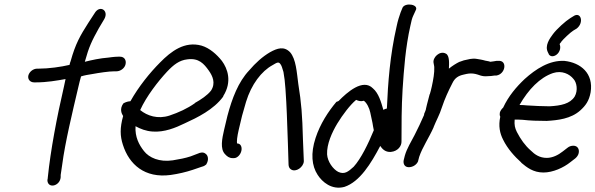

<svg xmlns="http://www.w3.org/2000/svg" viewBox="-20 -761 2689 867"><path d="M155 -451H148C129 -451 112 -436 108 -420C104 -402 117 -389 134 -389H142C192 -389 236 -397 276 -404L269 -371C237 -234 208 -80 196 39L195 49L194 50C193 93 251 81 254 39V29C254 25 258 7 261 -18C274 -118 307 -254 334 -369C338 -385 341 -400 346 -416C361 -421 380 -424 399 -427C426 -432 471 -439 497 -439H506C523 -439 543 -452 547 -471C551 -489 542 -505 522 -505H513C496 -505 470 -501 470 -501C431 -498 395 -490 363 -482C382 -551 395 -577 426 -633L451 -675C473 -714 430 -741 407 -701L379 -658C342 -600 321 -564 299 -485C297 -480 295 -474 294 -468C256 -459 200 -451 155 -451Z M988 -327C1029 -392 1008 -451 982 -486C959 -515 927 -544 890 -555C814 -576 753 -530 703 -479C657 -433 606 -370 569 -304C553 -303 542 -297 537 -294C519 -269 529 -248 536 -237C521 -183 522 -147 535 -107C563 -19 633 45 751 29C786 24 820 16 850 6L891 -8C901 -10 907 -15 911 -18C925 -40 919 -60 908 -67C902 -72 894 -74 884 -71H883L841 -55C817 -47 791 -42 760 -37C700 -28 653 -49 630 -79C608 -107 589 -142 592 -191C614 -179 639 -169 669 -167C722 -163 773 -184 814 -204C871 -230 945 -266 988 -325ZM613 -264C641 -326 694 -394 734 -437C764 -469 790 -489 826 -493C878 -500 901 -473 923 -442C940 -418 955 -386 933 -352C917 -331 887 -311 860 -296V-295C826 -271 787 -253 745 -239C692 -222 645 -238 613 -264Z M996 -65C1005 -55 1015 -47 1030 -47H1037C1051 -47 1066 -62 1070 -80C1074 -98 1066 -113 1052 -113H1051C1048 -120 1051 -145 1058 -175L1073 -238C1079 -258 1084 -278 1091 -301C1115 -380 1161 -440 1211 -467C1231 -479 1238 -483 1246 -472C1251 -466 1255 -454 1260 -436C1264 -415 1267 -389 1269 -360C1275 -274 1276 -224 1280 -114L1283 -18C1283 -9 1287 0 1294 4C1316 19 1351 -7 1352 -33L1348 -131C1345 -243 1341 -295 1327 -382C1320 -434 1317 -494 1290 -525C1263 -553 1233 -544 1199 -525C1165 -505 1134 -477 1105 -443C1056 -391 1028 -317 1007 -238L992 -175C983 -136 973 -89 996 -65Z M1727 -271C1722 -270 1716 -268 1711 -265C1701 -300 1690 -340 1664 -362C1619 -408 1547 -344 1509 -305C1506 -303 1501 -302 1499 -301C1462 -257 1426 -202 1405 -138C1382 -68 1388 -12 1414 28C1435 61 1478 98 1535 83C1605 60 1656 -24 1697 -102C1705 -90 1719 -73 1745 -75C1777 -78 1794 -102 1793 -123C1793 -196 1793 -276 1798 -358C1804 -448 1811 -547 1833 -644C1837 -664 1841 -680 1846 -690L1857 -714C1873 -741 1811 -751 1798 -727L1789 -705C1783 -688 1776 -667 1771 -642C1741 -511 1732 -388 1727 -271ZM1457 -64C1455 -110 1479 -163 1503 -203C1528 -244 1561 -287 1587 -309L1588 -310C1599 -305 1610 -302 1623 -306C1636 -297 1648 -273 1652 -253L1662 -206C1664 -196 1665 -185 1668 -173C1643 -112 1610 -44 1577 -8C1552 15 1535 28 1507 15C1484 3 1459 -31 1457 -64Z M2222 -420C2264 -427 2272 -491 2229 -486H2221C2213 -484 2206 -484 2194 -482C2193 -482 2191 -483 2188 -484L2172 -487C2164 -489 2158 -491 2151 -492L2133 -495C2112 -499 2092 -492 2077 -489H2076L2056 -482H2055C2039 -474 2023 -464 2007 -451C2008 -472 2011 -511 1993 -519C1966 -534 1932 -501 1938 -476C1939 -467 1941 -465 1941 -456C1942 -433 1937 -403 1930 -371C1927 -358 1924 -345 1921 -336L1920 -335C1916 -318 1912 -305 1908 -289L1904 -272C1903 -266 1903 -265 1900 -258C1894 -243 1895 -248 1895 -242C1882 -212 1867 -180 1852 -151C1837 -122 1817 -90 1808 -58L1803 -38C1800 -24 1805 -6 1826 -6C1845 -6 1862 -18 1868 -33V-34L1873 -53C1887 -95 1917 -139 1938 -186V-187C1949 -215 1966 -245 1975 -275C1982 -295 1990 -317 1997 -332L2009 -358L2023 -386C2034 -409 2050 -419 2073 -424L2086 -427C2099 -430 2114 -430 2127 -427C2140 -425 2155 -414 2182 -417C2192 -417 2202 -418 2214 -420Z M2237 -252C2236 -246 2236 -240 2239 -234C2230 -192 2237 -159 2252 -130C2272 -89 2304 -54 2334 -27V-26C2359 -5 2388 18 2434 18C2477 18 2525 -4 2556 -29L2578 -46C2585 -52 2591 -60 2593 -69C2597 -85 2590 -103 2569 -103C2560 -103 2550 -100 2543 -94L2521 -77C2501 -61 2475 -48 2449 -48C2417 -48 2395 -63 2376 -82C2351 -104 2331 -132 2314 -165C2305 -183 2302 -197 2304 -221C2314 -221 2326 -221 2340 -220C2373 -216 2412 -215 2448 -215H2449C2498 -218 2558 -224 2601 -263C2624 -284 2640 -305 2647 -344C2661 -430 2602 -478 2529 -486C2461 -490 2399 -449 2349 -404C2312 -369 2276 -327 2252 -275C2245 -269 2239 -260 2237 -252ZM2477 -431C2517 -444 2552 -427 2570 -404C2584 -389 2591 -353 2575 -325C2554 -292 2513 -284 2462 -281C2430 -281 2392 -283 2360 -285C2349 -286 2338 -287 2326 -287C2366 -357 2418 -411 2477 -431ZM2458 -517V-516C2461 -511 2467 -507 2474 -507C2487 -507 2504 -518 2509 -539C2511 -549 2509 -557 2507 -562C2508 -564 2511 -568 2514 -571V-572C2522 -583 2557 -616 2569 -623L2584 -632C2619 -659 2603 -712 2568 -687L2555 -679C2534 -666 2494 -630 2477 -607C2462 -587 2439 -555 2454 -525Z"/></svg>

Font: Stray Cat
Style: ExBdCnObl
Weight: 800
Version: Version 1.0